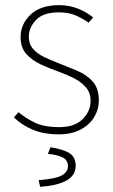

<svg xmlns="http://www.w3.org/2000/svg" viewBox="-20 -510 440 746"><path d="M208 12Q151 12 107.5 -6Q64 -24 34 -54L52 -74Q82 -49 117.5 -32.5Q153 -16 210 -16Q270 -16 301 -47Q332 -78 332 -118Q332 -150 313.5 -171Q295 -192 267.5 -206Q240 -220 212 -230Q175 -243 140 -259Q105 -275 82.5 -300Q60 -325 60 -366Q60 -416 98.5 -453Q137 -490 210 -490Q249 -490 283 -476.5Q317 -463 342 -442L324 -422Q300 -439 273 -450.5Q246 -462 208 -462Q148 -462 120 -432.5Q92 -403 92 -368Q92 -339 108 -320.5Q124 -302 149.5 -289.5Q175 -277 204 -266Q242 -251 279 -235.5Q316 -220 340 -193.5Q364 -167 364 -120Q364 -85 346 -55Q328 -25 293 -6.5Q258 12 208 12ZM136 216 130 190Q196 185 220 171.5Q244 158 244 136Q244 112 223 101.5Q202 91 166 88L176 62Q230 71 252 86.5Q274 102 274 134Q274 171 239 191Q204 211 136 216Z"/></svg>

Font: Source Sans 3 Variable
Style: Regular
Weight: 200
Designer: Paul D. Hunt
Foundry: Adobe Systems Incorporated
Version: Version 3.026